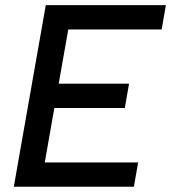

<svg xmlns="http://www.w3.org/2000/svg" viewBox="-20 -713 653 733"><path d="M32.7 0 154.8 -693.4H613.3L597.2 -600.6H240.7L204.1 -393.6H472.7L456.5 -300.8H187.5L150.9 -92.8H507.3L491.2 0Z"/></svg>

Font: Cascadia Mono
Style: Italic
Weight: 400
Italic angle: -10°
Monospace: yes
Designer: Aaron Bell
Foundry: Saja Typeworks
Version: Version 2404.023; ttfautohint (v1.8.4)